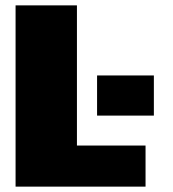

<svg xmlns="http://www.w3.org/2000/svg" viewBox="-20 -695 644 715"><path d="M38 0H522V-153H266.5V-675H38ZM341.5 -414V-264.5H553V-414Z"/></svg>

Font: Anybody UltraCondensed Thin Black
Style: Regular
Weight: 900
Version: Version 1.111